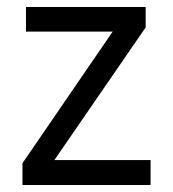

<svg xmlns="http://www.w3.org/2000/svg" viewBox="-20 -527 493 547"><path d="M395 -507V-449L135 -71H409V0H44V-62L301 -437H54V-507Z"/></svg>

Font: Hind Regular
Style: Regular
Weight: 400
Designer: Manushi Parikh, Satya Rajpurohit
Foundry: Indian Type Foundry
Version: Version 1.201;PS 1.0;hotconv 1.0.78;makeotf.lib2.5.61930; tt